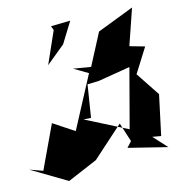

<svg xmlns="http://www.w3.org/2000/svg" viewBox="-145 -853 906 964"><g transform="rotate(-10 307.5 -370.5)"><path d="M493 -142 447 -82 650 -50 579 -115 624 -111 650 -320 556 -438 623 -568 545 -583 592 -772 408 -682 338 -514 247 -521 322 -485 206 -210 95 -270 11 -42 -58 -60 130 31 280 -49 430 -209 484 -80ZM293 -262 305 -431 364 -438 527 -480 474 -172 254 -261ZM185 -729 127 -560 219 -650 275 -761 175 -750Z"/></g></svg>

Font: Asimov Silicon
Style: Regular
Weight: 400
Designer: Google
Version: Version 2.000980; 2014